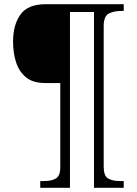

<svg xmlns="http://www.w3.org/2000/svg" viewBox="-20 -780 652 911"><path d="M171 111V79H191Q224 79 245 67Q266 55 266 14V-386H195Q136 -386 103 -413.5Q70 -441 56 -485.5Q42 -530 42 -582Q42 -662 77 -711Q112 -760 197 -760H567V-728H554Q520 -728 496 -715.5Q472 -703 472 -656V11Q472 54 492.5 66.5Q513 79 549 79H567V111H426V-723H312V111Z"/></svg>

Font: Noto Serif Myanmar Light
Style: Regular
Weight: 300
Designer: Ben Mitchell and the Monotype Design Team
Foundry: Monotype Imaging Inc.
Version: Version 2.106; ttfautohint (v1.8.4.7-5d5b)